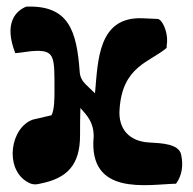

<svg xmlns="http://www.w3.org/2000/svg" viewBox="-20 -547 580 578"><path d="M92 -394C145 -394 144 -372 144 -277C144 -250 144 -217 135 -200L79 -187C11 -163 -7 -41 61 0C74 8 84 10 100 6C183 -10 221 -51 221 -140C221 -165 221 -193 222 -222C242 -199 262 -180 262 -136C245 45 425 8 510 6C527 -18 533 -47 525 -83C517 -114 466 -116 430 -118C368 -121 335 -160 340 -219C349 -348 430 -359 482 -403C481 -404 482 -410 483 -421C485 -452 468 -490 454 -490L410 -492C275 -498 275 -365 266 -266L237 -294C227 -304 221 -316 220 -330C211 -453 188 -532 59 -527C29 -515 -10 -479 26 -387C44 -388 71 -394 92 -394Z"/></svg>

Font: Philokalia
Style: Regular
Weight: 400
Version: Version 001.010